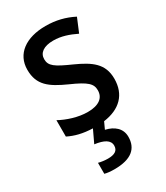

<svg xmlns="http://www.w3.org/2000/svg" viewBox="-195 -632 825 955"><g transform="rotate(-30 217.0 -154.5)"><path d="M312 134C312 86 277 57 228 46L246 7C341 -6 396 -60 396 -151C396 -238 341 -275 255 -314C167 -353 142 -370 142 -409C142 -445 172 -467 227 -467C273 -467 315 -452 356 -432L389 -511C340 -536 289 -549 230 -549C117 -549 43 -496 43 -405C43 -317 94 -281 185 -240C276 -200 296 -179 296 -142C296 -100 265 -73 199 -73C144 -73 85 -93 43 -116V-22C81 -3 123 8 180 10L146 82C198 89 229 105 229 137C229 166 208 178 170 178C152 178 130 175 116 171V234C130 238 149 240 172 240C268 240 312 202 312 134Z"/></g></svg>

Font: Noto Sans Gujarati SemiCondensed Medium
Style: Regular
Weight: 500
Width: 4
Designer: Jelle Bosma - Monotype Design Team, Universal Thirst
Foundry: Monotype Imaging Inc.
Version: Version 2.106